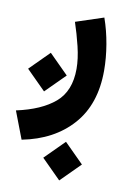

<svg xmlns="http://www.w3.org/2000/svg" viewBox="-105 -365 551 827"><g transform="rotate(10 170.5 48.5)"><path d="M213.4 241.2 297.9 325.7 213.4 410.2 128.9 325.7ZM82.5 -125 167 -40.5 82.5 43.9 -2 -40.5ZM23.4 265.6 -22.5 145.5Q85.9 122.1 144.8 71.8Q203.6 21.5 203.6 -75.7Q203.6 -119.6 190.7 -173.1Q177.7 -226.6 161.6 -274.4L283.2 -314.5Q301.8 -261.7 311.8 -202.9Q321.8 -144 321.8 -88.9Q321.8 58.6 241.9 148.4Q162.1 238.3 23.4 265.6Z"/></g></svg>

Font: Vazirmatn FD NL
Style: Bold
Weight: 700
Designer: Saber Rastikerdar
Foundry: Saber Rastikerdar
Version: Version 33.003